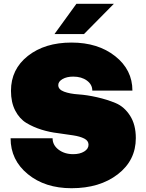

<svg xmlns="http://www.w3.org/2000/svg" viewBox="-20 -970 773 1015"><path d="M358 25Q218 25 127 -49.5Q36 -124 36 -239H258Q258 -203 289.5 -179Q321 -155 367 -155Q402 -155 425 -169Q448 -183 448 -205Q448 -226 425.5 -237.5Q403 -249 366.5 -254.5Q330 -260 287 -266Q243 -271 199.5 -284.5Q156 -298 119.5 -320Q83 -342 60.5 -385.5Q38 -429 38 -490Q38 -604 127.5 -674.5Q217 -745 358 -745Q498 -745 589 -673Q680 -601 680 -491H468Q468 -523 439.5 -544Q411 -565 367 -565Q333 -565 310.5 -552Q288 -539 288 -520Q288 -497 318.5 -485.5Q349 -474 395 -471Q440 -468 493 -456Q546 -444 591.5 -425Q637 -406 667.5 -358.5Q698 -311 698 -240Q698 -122 602.5 -48.5Q507 25 358 25ZM582 -950 424 -790H268L384 -950Z"/></svg>

Font: Metropolitano Black
Style: Regular
Weight: 900
Designer: Fonts by Alex Slobzheninov & Chris M. Simpson / Changes by Cristiano Sobral
Foundry: Fonts by Alex Slobzheninov & Chris M. Simpson / Changes by Cristiano Sobral
Version: Version 1.00;August 30, 2020;FontCreator 13.0.0.2681 64-bit